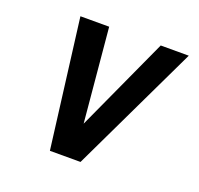

<svg xmlns="http://www.w3.org/2000/svg" viewBox="-102 -664 804 775"><g transform="rotate(20 300.0 -276.0)"><path d="M117 -552.5H240.5L277.5 -149.5L462 -552.5H582.5L318.5 0H187Z"/></g></svg>

Font: JuliaMono SemiBoldItalic
Style: Regular
Weight: 600
Italic angle: -9°
Monospace: yes
Designer: cormullion
Foundry: corm
Version: Version 0.049; ttfautohint (v1.8.4)